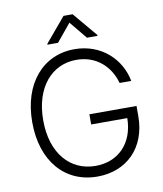

<svg xmlns="http://www.w3.org/2000/svg" viewBox="-100 -1018 941 1108"><g transform="rotate(-10 370.5 -464.5)"><path d="M599.8 -500H668C644.5 -628.2 535.5 -737.2 376.4 -737.2C192.1 -737.2 63.9 -591.6 63.9 -363.6C63.9 -136 190.7 9.9 381 9.9C551.1 9.9 672.9 -106.2 672.9 -292.6V-352.3H396.7V-292.6H608.3C606.5 -143.8 513.1 -52.6 381 -52.6C234 -52.6 128.2 -168.3 128.2 -363.6C128.2 -559.7 234.7 -674.7 376.4 -674.7C496.4 -674.7 573.5 -596.6 599.8 -500ZM290.1 -789.8 375 -892.8 459.9 -789.8H521.7V-794.7L401.6 -937.5H348.4L228.3 -794.7V-789.8Z"/></g></svg>

Font: Karasuma Gothic
Style: Light
Weight: 300
Designer: Rasmus Andersson / Ryoko Nishizuka
Foundry: rsms
Version: Version 1.00